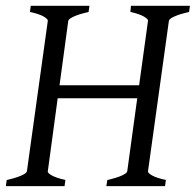

<svg xmlns="http://www.w3.org/2000/svg" viewBox="-20 -635 668 655"><path d="M282.2 -594.2Q251.5 -587.4 232.9 -579.1Q214.4 -570.8 212.9 -564L183.1 -344.2H454.6L484.9 -564Q485.8 -569.8 470.7 -578.6Q455.6 -587.4 424.8 -594.2L426.8 -615.2H627.9L625 -594.2Q594.2 -587.4 575.7 -579.1Q557.1 -570.8 556.2 -564L484.9 -50.8Q483.9 -44.9 499 -36.4Q514.2 -27.8 545.9 -21L543 0H342.8L346.2 -21Q377 -27.8 395 -35.9Q413.1 -43.9 414.1 -50.8L448.2 -299.8H176.8L143.1 -50.8Q141.6 -44.9 157 -36.4Q172.4 -27.8 203.1 -21L200.2 0H0L2.9 -21Q33.7 -27.8 52.2 -35.9Q70.8 -43.9 71.8 -50.8L143.1 -564Q144 -569.8 128.9 -578.6Q113.8 -587.4 82 -594.2L85 -615.2H285.2Z"/></svg>

Font: Gentium Plus APac
Style: Italic
Weight: 400
Italic angle: -8°
Designer: J. Victor Gaultney, Annie Olsen, Iska Routamaa, Becca Hirsbrunner
Foundry: SIL International
Version: Version 5.000